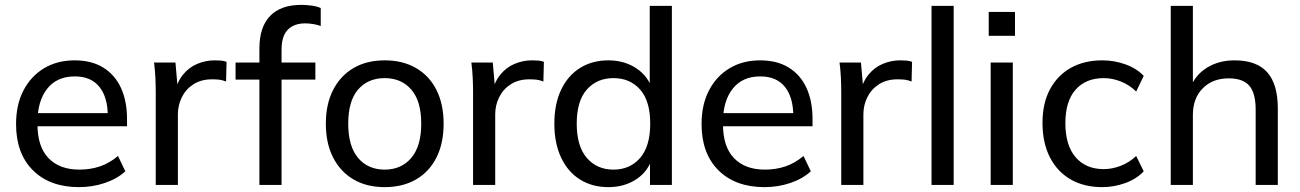

<svg xmlns="http://www.w3.org/2000/svg" viewBox="-20 -760 5344 789"><path d="M305 9Q185 9 115.5 -60Q46 -129 46 -250Q46 -330 76.5 -388.5Q107 -447 161 -479.5Q215 -512 287 -512Q356 -512 404 -482.5Q452 -453 477 -399Q502 -345 502 -271V-241H117V-295H440L423 -282Q423 -360 388.5 -403Q354 -446 287 -446Q214 -446 174 -395.5Q134 -345 134 -258V-249Q134 -157 179.5 -110Q225 -63 306 -63Q351 -63 390 -76Q429 -89 465 -119L495 -56Q461 -25 410.5 -8Q360 9 305 9Z M620 0V-380Q620 -410 618.5 -441.5Q617 -473 613 -503H701L712 -377L697 -376Q707 -422 731.5 -452.5Q756 -483 790.5 -497.5Q825 -512 862 -512Q878 -512 889 -511Q900 -510 911 -506L909 -425Q894 -431 881.5 -432.5Q869 -434 851 -434Q807 -434 775.5 -414Q744 -394 727.5 -361Q711 -328 711 -290V0Z M1046 0V-433H948V-503H1071L1046 -480V-561Q1046 -649 1090 -694.5Q1134 -740 1218 -740Q1238 -740 1260.5 -737Q1283 -734 1298 -727V-653Q1286 -658 1268 -661Q1250 -664 1233 -664Q1203 -664 1181 -652Q1159 -640 1148 -616.5Q1137 -593 1137 -555V-484L1123 -503H1276V-433H1137V0Z M1561 9Q1487 9 1433 -22.5Q1379 -54 1349 -112.5Q1319 -171 1319 -252Q1319 -332 1349 -390.5Q1379 -449 1433 -480.5Q1487 -512 1561 -512Q1635 -512 1689.5 -480.5Q1744 -449 1773.5 -390.5Q1803 -332 1803 -252Q1803 -171 1773.5 -112.5Q1744 -54 1689.5 -22.5Q1635 9 1561 9ZM1561 -63Q1629 -63 1670 -111Q1711 -159 1711 -252Q1711 -345 1670 -392Q1629 -439 1561 -439Q1492 -439 1451.5 -392Q1411 -345 1411 -252Q1411 -159 1451.5 -111Q1492 -63 1561 -63Z M1924 0V-380Q1924 -410 1922.5 -441.5Q1921 -473 1917 -503H2005L2016 -377L2001 -376Q2011 -422 2035.5 -452.5Q2060 -483 2094.5 -497.5Q2129 -512 2166 -512Q2182 -512 2193 -511Q2204 -510 2215 -506L2213 -425Q2198 -431 2185.5 -432.5Q2173 -434 2155 -434Q2111 -434 2079.5 -414Q2048 -394 2031.5 -361Q2015 -328 2015 -290V0Z M2480 9Q2414 9 2364 -22Q2314 -53 2286 -112Q2258 -171 2258 -252Q2258 -333 2286 -391.5Q2314 -450 2364 -481Q2414 -512 2480 -512Q2546 -512 2595.5 -479Q2645 -446 2662 -388H2650V-736H2741V0H2651V-117H2662Q2646 -58 2596.5 -24.5Q2547 9 2480 9ZM2501 -63Q2569 -63 2610.5 -111Q2652 -159 2652 -252Q2652 -345 2610.5 -392Q2569 -439 2501 -439Q2433 -439 2391.5 -392Q2350 -345 2350 -252Q2350 -159 2391.5 -111Q2433 -63 2501 -63Z M3122 9Q3002 9 2932.5 -60Q2863 -129 2863 -250Q2863 -330 2893.5 -388.5Q2924 -447 2978 -479.5Q3032 -512 3104 -512Q3173 -512 3221 -482.5Q3269 -453 3294 -399Q3319 -345 3319 -271V-241H2934V-295H3257L3240 -282Q3240 -360 3205.5 -403Q3171 -446 3104 -446Q3031 -446 2991 -395.5Q2951 -345 2951 -258V-249Q2951 -157 2996.5 -110Q3042 -63 3123 -63Q3168 -63 3207 -76Q3246 -89 3282 -119L3312 -56Q3278 -25 3227.5 -8Q3177 9 3122 9Z M3437 0V-380Q3437 -410 3435.5 -441.5Q3434 -473 3430 -503H3518L3529 -377L3514 -376Q3524 -422 3548.5 -452.5Q3573 -483 3607.5 -497.5Q3642 -512 3679 -512Q3695 -512 3706 -511Q3717 -510 3728 -506L3726 -425Q3711 -431 3698.5 -432.5Q3686 -434 3668 -434Q3624 -434 3592.5 -414Q3561 -394 3544.5 -361Q3528 -328 3528 -290V0Z M3808 0V-736H3899V0Z M4051 0V-503H4142V0ZM4043 -613V-711H4151V-613Z M4510 9Q4435 9 4380 -22.5Q4325 -54 4294.5 -113.5Q4264 -173 4264 -255Q4264 -336 4295 -393.5Q4326 -451 4381 -481.5Q4436 -512 4510 -512Q4559 -512 4605 -495.5Q4651 -479 4680 -448L4649 -384Q4620 -412 4585 -425.5Q4550 -439 4516 -439Q4442 -439 4400 -391.5Q4358 -344 4358 -254Q4358 -163 4400 -114Q4442 -65 4516 -65Q4549 -65 4584 -78Q4619 -91 4649 -119L4680 -56Q4650 -24 4603.5 -7.5Q4557 9 4510 9Z M4791 0V-736H4882V-394H4869Q4891 -452 4940 -482Q4989 -512 5053 -512Q5144 -512 5187.5 -463Q5231 -414 5231 -315V0H5140V-310Q5140 -377 5114 -407.5Q5088 -438 5029 -438Q4963 -438 4922.5 -397Q4882 -356 4882 -288V0Z"/></svg>

Font: Mulish Medium
Style: Regular
Weight: 500
Designer: Vernon Adams
Foundry: Vernon Adams
Version: Version 3.603; ttfautohint (v1.8.3)